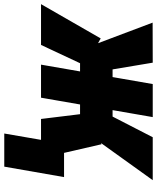

<svg xmlns="http://www.w3.org/2000/svg" viewBox="39 -631 742 908"><g transform="rotate(90 410.0 -177.0)"><path d="M192.4 -184.6 63 -527.8 252.4 -528.3 284.2 -338.4H371.1L325.7 -184.6ZM267.1 -210.4 168.5 0H-24.4L137.7 -282.2ZM509.8 -528.3 418 0H261.7L353.5 -528.3ZM808.1 -528.3 561.5 -184.6H420.9L430.7 -338.4H507.3L605 -528.3ZM518.6 0 491.7 -219.7 638.2 -286.1 704.1 0ZM793.5 -108.9 744.1 173.8H587.4L636.2 -108.9Z"/></g></svg>

Font: Roboto Condensed Black
Style: Italic
Weight: 900
Italic angle: -12°
Designer: Christian Robertson
Foundry: Google
Version: Version 3.008; 2023